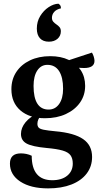

<svg xmlns="http://www.w3.org/2000/svg" viewBox="-20 -773 549 1063"><path d="M246.4 270Q150.2 270 92.6 232.4Q35 194.8 35 132.7Q35 76.2 95.8 76.2Q110.9 76.2 126.3 79.4Q141.7 82.5 155.6 89.4Q155.6 157 184.2 190.9Q212.7 224.8 269.5 224.8Q321.5 224.8 352.2 199.7Q382.9 174.5 382.9 132.7Q382.9 103.8 370.3 86.6Q357.8 69.4 326.4 60.4Q294.9 51.3 238.5 46.3Q158.6 38.9 127.4 21.8Q96.1 4.8 96.1 -31.4Q96.1 -65.4 121.3 -96.1Q146.4 -126.8 189.7 -144.6L207.8 -134Q197.5 -123.5 192.3 -111.8Q187.1 -100.2 187.1 -87.8Q187.1 -74.1 194.2 -66.4Q201.2 -58.8 222.7 -54.5Q244.2 -50.2 286.7 -46.2Q391.2 -36.9 440.5 -2.7Q489.8 31.4 489.8 96.1Q489.8 148.4 460 187.7Q430.1 227.1 375.5 248.5Q320.8 270 246.4 270ZM228.8 -118.4Q143.4 -118.4 93.2 -161.5Q43.1 -204.6 43.1 -279Q43.1 -333.4 70.3 -374.5Q97.5 -415.6 146 -438.8Q194.5 -462 258.2 -462Q317.1 -462 360.2 -441.5Q403.3 -420.9 427.3 -384.1Q451.4 -347.3 451.4 -297.8Q451.4 -245.5 423 -205.1Q394.6 -164.7 344.6 -141.6Q294.7 -118.4 228.8 -118.4ZM249.1 -166.4Q285.7 -166.4 307.5 -197.3Q329.3 -228.3 329.3 -281.6Q329.3 -344.9 307.1 -379.5Q284.9 -414 242.4 -414Q207.3 -414 186.6 -382.9Q165.8 -351.7 165.8 -297.3Q165.8 -232.4 186.7 -199.4Q207.6 -166.4 249.1 -166.4ZM445.2 -396.4Q431.2 -396.4 411.1 -397.9Q391 -399.3 372.4 -402.3Q353.8 -405.2 342.5 -408.8L332.8 -430.4L489 -481.8Q495.4 -471.7 499.2 -458.8Q503.1 -445.8 503.1 -436.2Q503.1 -396.4 445.2 -396.4ZM303.5 -752.5Q309.7 -748.6 313.6 -743.3Q317.4 -737.9 317.4 -726.8Q291.6 -720.9 279.6 -706.6Q267.6 -692.4 267.6 -674.7Q267.6 -660.9 275.2 -652.5Q282.8 -644.1 292.5 -637.7Q302.3 -631.4 309.6 -622.7Q316.9 -614.1 316.9 -599.9Q316.9 -574.6 298.7 -558.4Q280.5 -542.2 250.4 -542.2Q218.3 -542.2 201.1 -561.2Q183.9 -580.2 183.9 -614.9Q183.9 -653.7 202.7 -684.3Q221.4 -714.9 249.1 -733.2Q276.8 -751.5 303.5 -752.5Z"/></svg>

Font: Pitagon Serif
Style: Regular
Weight: 400
Designer: Travis Tran
Foundry: Pitagon
Version: Version 1.000;gftools[0.9.26]